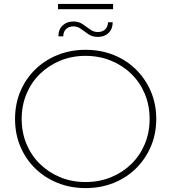

<svg xmlns="http://www.w3.org/2000/svg" viewBox="-20 -959 877 983"><path d="M418 4Q341 4 275 -22.5Q209 -49 160 -97Q111 -145 84 -209.5Q57 -274 57 -350Q57 -426 84 -490.5Q111 -555 160 -603Q209 -651 275 -677.5Q341 -704 418 -704Q496 -704 562 -677.5Q628 -651 676.5 -603Q725 -555 752.5 -490.5Q780 -426 780 -350Q780 -274 752.5 -209.5Q725 -145 676.5 -97Q628 -49 562 -22.5Q496 4 418 4ZM418 -27Q488 -27 548 -51.5Q608 -76 652.5 -119.5Q697 -163 721.5 -222Q746 -281 746 -350Q746 -419 721.5 -478Q697 -537 652.5 -580.5Q608 -624 548 -648.5Q488 -673 418 -673Q348 -673 288.5 -648.5Q229 -624 184.5 -580.5Q140 -537 115.5 -478Q91 -419 91 -350Q91 -281 115.5 -222Q140 -163 184.5 -119.5Q229 -76 288.5 -51.5Q348 -27 418 -27ZM481 -770Q453 -770 433 -783.5Q413 -797 395 -810.5Q377 -824 356 -824Q333 -824 318.5 -810.5Q304 -797 304 -773H279Q279 -808 300.5 -828.5Q322 -849 356 -849Q383 -849 403 -835.5Q423 -822 441 -808.5Q459 -795 480 -795Q504 -795 518 -808Q532 -821 533 -845H557Q557 -811 536 -790.5Q515 -770 481 -770ZM277 -912V-939H559V-912Z"/></svg>

Font: Montserrat ExtraLight
Style: Regular
Weight: 200
Designer: Julieta Ulanovsky
Foundry: Julieta Ulanovsky
Version: Version 9.000; ttfautohint (v1.8.4.7-5d5b)